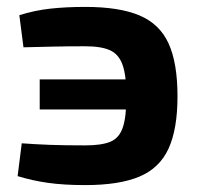

<svg xmlns="http://www.w3.org/2000/svg" viewBox="-20 -524 575 556"><path d="M227 -504Q325 -504 383.5 -479.5Q442 -455 468 -398.5Q494 -342 494 -245Q494 -150 468 -93.5Q442 -37 383.5 -12.5Q325 12 227 12Q165 12 119 5.5Q73 -1 31 -14L43 -109Q85 -106 125.5 -104.5Q166 -103 227 -103Q274 -103 299.5 -113.5Q325 -124 335.5 -154.5Q346 -185 346 -245Q346 -305 335 -336Q324 -367 298.5 -378.5Q273 -390 227 -390Q171 -390 132 -389Q93 -388 48 -387L36 -480Q80 -494 126 -499Q172 -504 227 -504ZM462 -294V-207H95V-294Z"/></svg>

Font: Exo 2
Style: Bold
Weight: 700
Designer: Natanael Gama
Foundry: Natanael Gama
Version: Version 2.010